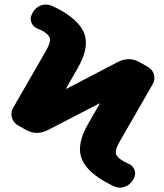

<svg xmlns="http://www.w3.org/2000/svg" viewBox="-20 -750 732 859"><path d="M59 -190Q39 -202 33 -225Q27 -248 39 -268L187 -525Q207 -560 203.5 -577.5Q200 -595 170 -612Q161 -617 148 -622Q128 -630 120.5 -649.5Q113 -669 123 -687L127 -695Q140 -717 162.5 -725.5Q185 -734 209 -725Q234 -714 252 -704Q343 -652 360 -591Q377 -530 327 -444L276 -355V-353H278L508 -473Q558 -499 608 -470L643 -450Q663 -438 669 -415.5Q675 -393 663 -373L515 -116Q495 -81 498.5 -63.5Q502 -46 532 -29Q546 -21 554 -18Q574 -10 581.5 9.5Q589 29 579 47L575 55Q562 77 539 85.5Q516 94 493 85Q475 77 450 63Q359 11 342 -50Q325 -111 375 -197L426 -286V-287H424L194 -168Q143 -142 94 -170Z"/></svg>

Font: Rounded Mplus 1c ExtraBold
Style: Regular
Weight: 800
Version: Version 1.059.20150529